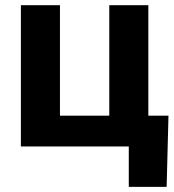

<svg xmlns="http://www.w3.org/2000/svg" viewBox="-20 -566 671 742"><path d="M60.7 0V-545.9H211.7V-119.1H402.3V-545.9H553.3V0ZM477.7 156.2V0H435.2V-119.1H631.1L624 156.2Z"/></svg>

Font: Inter
Style: Regular
Weight: 400
Designer: Rasmus Andersson
Foundry: rsms
Version: Version 4.000;git-8c9346024